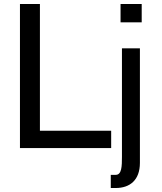

<svg xmlns="http://www.w3.org/2000/svg" viewBox="-20 -742 810 962"><path d="M537 0V-87H180V-722H80V0ZM535 200H560C630 200 681 161 681 74V-500H591V44C591 91 590 134 560 134H535ZM584 -630H690V-722H584Z"/></svg>

Font: Perun
Style: Regular
Weight: 400
Foundry: Copyright (c) Stefan Peev, Context Ltd, 2016
Version: Version 1.089